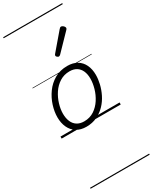

<svg xmlns="http://www.w3.org/2000/svg" viewBox="-365 -1083 1320 1657"><g transform="rotate(-30 294.5 -255.0)"><path d="M238 19Q181 19 141 -6Q101 -31 80.5 -75.5Q60 -120 60 -177Q60 -232 79 -292Q98 -352 135 -403.5Q172 -455 227 -487Q282 -519 355 -519Q411 -519 450.5 -495.5Q490 -472 510.5 -429Q531 -386 531 -329Q531 -287 520 -240Q509 -193 486 -146.5Q463 -100 427.5 -63Q392 -26 344.5 -3.5Q297 19 238 19ZM244 -31Q301 -31 344 -59.5Q387 -88 416 -133Q445 -178 459.5 -229Q474 -280 474 -325Q474 -369 459.5 -401.5Q445 -434 417 -451.5Q389 -469 348 -469Q293 -469 249.5 -441.5Q206 -414 176.5 -369.5Q147 -325 132 -274.5Q117 -224 117 -180Q117 -135 131.5 -101Q146 -67 174.5 -49Q203 -31 244 -31ZM334 -625Q328 -625 319 -632Q310 -639 310 -646Q310 -650 311.5 -654Q313 -658 318 -663L458 -827Q464 -834 468.5 -837Q473 -840 478 -840Q485 -840 493 -835Q501 -830 506.5 -822.5Q512 -815 512 -808Q512 -803 510 -799.5Q508 -796 504 -792L351 -634Q342 -625 334 -625ZM0 490H589V500H0ZM0 -20H589V0H0ZM0 -505H589V-500H0ZM0 -1010H589V-1000H0Z"/></g></svg>

Font: Playwrite TZ Guides
Style: Regular
Weight: 400
Designer: Veronika Burian, José Scaglione
Foundry: TypeTogether
Version: Version 1.003